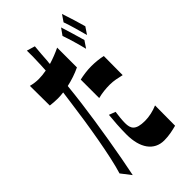

<svg xmlns="http://www.w3.org/2000/svg" viewBox="-268 -890 1036 1036"><g transform="rotate(-45 250.0 -372.5)"><path d="M206 -795 159 -809C160 -784 159 -739 157 -697C156 -686 156 -674 155 -661C134 -657 114 -655 96 -655C78 -655 60 -657 36 -663L37 -512C55 -510 73 -508 95 -508C108 -508 123 -509 138 -511L128 -438C110 -299 75 -86 44 13L88 70C114 -54 148 -257 166 -396C171 -435 176 -477 180 -518C216 -526 253 -538 286 -554V-705C257 -691 226 -679 196 -670C196 -678 197 -685 198 -692C199 -715 203 -764 206 -795ZM219 -108C219 -6 263 58 341 58C378 58 411 50 438 43L439 -111C409 -98 374 -90 342 -90C270 -90 257 -116 257 -158C257 -178 260 -211 264 -237L227 -251C223 -213 219 -159 219 -108ZM254 -352C285 -360 315 -363 346 -363C376 -363 405 -356 431 -350L432 -495C405 -501 374 -504 345 -504C313 -504 280 -499 254 -493ZM351 -729C365 -690 382 -631 392 -590L419 -630C409 -665 390 -730 378 -767ZM407 -777C421 -739 437 -680 448 -639L475 -679C466 -713 446 -777 433 -815Z"/></g></svg>

Font: 寒蝉无机体 CompactMedium
Style: Regular
Weight: 500
Width: 3
Designer: ChillTanhei {Warren2060}; 
Source Han Sans {Ryoko NISHIZUKA 西塚涼子 (kana, bopomofo & ideographs); Paul D. Hunt (Latin, Gre
Foundry: ChillType&Adobe
Version: Version 1.000;Glyphs 3.1.1 (3135)